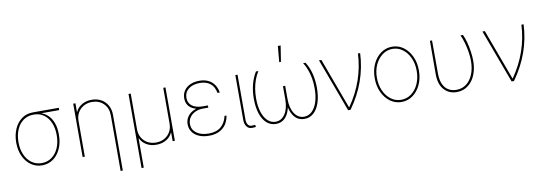

<svg xmlns="http://www.w3.org/2000/svg" viewBox="-67 -1241 5485 1934"><g transform="rotate(-10 2675.5 -274.5)"><path d="M53.7 -257.8V-258.8Q54.2 -336.9 81.3 -398.2Q108.4 -459.5 157.5 -494.9Q206.5 -530.3 272.5 -530.3Q284.2 -527.8 293.5 -525.1Q302.7 -522.5 313 -519.3Q323.2 -516.1 337.9 -511.7Q389.2 -498 423.3 -463.6Q457.5 -429.2 474.6 -379.2Q491.7 -329.1 491.2 -267.6V-265.6Q491.7 -184.1 463.6 -121.6Q435.5 -59.1 386.2 -23.9Q336.9 11.2 272.5 11.7Q209 11.2 159.7 -23.4Q110.4 -58.1 82.3 -118.9Q54.2 -179.7 53.7 -257.8ZM77.1 -258.8V-257.8Q77.1 -186 101.8 -130.4Q126.5 -74.7 170.7 -43.2Q214.8 -11.7 272.5 -11.7Q330.6 -11.7 374.8 -43.5Q418.9 -75.2 443.8 -132.1Q468.8 -189 468.8 -262.7V-264.6Q468.8 -334.5 445.6 -389.4Q422.4 -444.3 378.9 -475.8Q335.4 -507.3 275.4 -506.8Q214.4 -507.3 169.7 -475.3Q125 -443.4 101.1 -387.2Q77.1 -331.1 77.1 -258.8ZM537.1 -530.3V-506.8H272.5V-530.3Z M710 -366.2V0H687.5V-545.9H710V-459H712.9Q732.4 -501.5 776.1 -527.1Q819.8 -552.7 876 -552.7Q931.2 -552.7 973.1 -529.1Q1015.1 -505.4 1038.8 -463.4Q1062.5 -421.4 1062.5 -366.2V204.1H1040V-366.2Q1039.6 -439 994.1 -484.4Q948.7 -529.8 876 -530.3Q828.1 -530.3 790.5 -509Q752.9 -487.8 731.4 -450.9Q710 -414.1 710 -366.2Z M1252.9 211.9V-545.9H1275.4V-178.7Q1275.9 -131.3 1297.1 -94.5Q1318.4 -57.6 1356 -36.6Q1393.6 -15.6 1441.4 -15.6Q1490.2 -15.6 1527.8 -36.6Q1565.4 -57.6 1586.9 -94.5Q1608.4 -131.3 1608.4 -178.7V-545.9H1630.9V0H1608.4V-86.9H1605.5Q1585.9 -43.9 1542 -18.3Q1498 7.3 1441.4 6.8Q1385.3 7.3 1341.6 -18.3Q1297.9 -43.9 1278.3 -86.9H1275.4V211.9Z M1981.4 -293H2020.5V-270.5H1965.8Q1922.9 -270.5 1887.2 -254.2Q1851.6 -237.8 1830.6 -208Q1809.6 -178.2 1809.6 -137.7Q1809.6 -82 1856 -47.4Q1902.3 -12.7 1980.5 -12.7Q2062 -12.7 2107.4 -53Q2152.8 -93.3 2167 -160.2H2187.5Q2181.6 -122.1 2165.8 -91.1Q2149.9 -60.1 2123.5 -37.4Q2097.2 -14.6 2061.5 -2.4Q2025.9 9.8 1980.5 9.8Q1919.4 9.8 1876 -9.8Q1832.5 -29.3 1809.6 -63Q1786.6 -96.7 1786.1 -139.6Q1786.1 -175.8 1800.8 -204.1Q1815.4 -232.4 1841.8 -252.2Q1868.2 -272 1903.8 -282.5Q1939.5 -293 1981.4 -293ZM2020.5 -270.5H1981.4Q1937.5 -270.5 1903.1 -279.3Q1868.7 -288.1 1845.2 -305.2Q1821.8 -322.3 1809.8 -347.4Q1797.9 -372.6 1797.9 -405.3Q1798.3 -449.7 1820.8 -482.9Q1843.3 -516.1 1884 -534.4Q1924.8 -552.7 1979.5 -552.7Q2027.8 -552.7 2065.7 -535.4Q2103.5 -518.1 2128.2 -484.1Q2152.8 -450.2 2161.1 -400.4H2137.7Q2125 -467.3 2084 -498.5Q2043 -529.8 1979.5 -530.3Q1907.2 -529.8 1864.3 -496.8Q1821.3 -463.9 1820.3 -407.2Q1819.8 -353.5 1858.2 -323.5Q1896.5 -293.5 1965.8 -293H2020.5Z M2345.7 -545.9H2368.2V-85Q2368.2 -53.7 2382.1 -34.7Q2396 -15.6 2417 -15.6Q2434.1 -15.6 2444.1 -16.8Q2454.1 -18.1 2455.1 -18.6L2459 3.9Q2458 4.4 2446.8 5.9Q2435.5 7.3 2417 6.8Q2385.7 7.3 2365.7 -18.8Q2345.7 -44.9 2345.7 -85Z M2556.6 -545.9H2581.1Q2557.1 -507.8 2541.5 -464.6Q2525.9 -421.4 2518.3 -375Q2510.7 -328.6 2510.7 -279.3Q2510.3 -197.3 2529.8 -137.5Q2549.3 -77.6 2584.2 -45.2Q2619.1 -12.7 2664.1 -12.7Q2725.1 -12.7 2762 -68.8Q2798.8 -125 2798.8 -218.8V-352.5H2821.3V-247.1Q2821.3 -164.6 2803 -107.2Q2784.7 -49.8 2749.8 -20Q2714.8 9.8 2665 9.8Q2610.4 9.8 2570.6 -25.4Q2530.8 -60.5 2509.3 -125.2Q2487.8 -189.9 2487.3 -277.3Q2487.8 -356.9 2505.1 -424.1Q2522.5 -491.2 2556.6 -545.9ZM3039.1 -545.9H3063.5Q3098.1 -491.2 3115.2 -424.1Q3132.3 -356.9 3132.8 -277.3Q3132.8 -189.9 3111.1 -125.2Q3089.4 -60.5 3049.6 -25.4Q3009.8 9.8 2955.1 9.8Q2905.3 9.8 2870.4 -20Q2835.4 -49.8 2817.1 -107.2Q2798.8 -164.6 2798.8 -247.1V-352.5H2821.3V-218.8Q2821.3 -125 2858.2 -68.8Q2895 -12.7 2956.1 -12.7Q3001.5 -12.7 3036.1 -45.2Q3070.8 -77.6 3090.3 -137.5Q3109.9 -197.3 3109.4 -279.3Q3109.4 -328.6 3101.8 -375Q3094.2 -421.4 3078.6 -464.6Q3063 -507.8 3039.1 -545.9ZM2803.7 -597.7 2818.4 -760.7H2846.7L2821.3 -597.7Z M3403.3 0 3201.2 -545.9H3225.6L3417 -28.3H3419.9Q3460.9 -86.9 3493.2 -149.4Q3525.4 -211.9 3548.1 -277.3Q3570.8 -342.8 3583.7 -410.4Q3596.7 -478 3599.6 -545.9H3622.1Q3615.7 -399.9 3567.1 -263.2Q3518.6 -126.5 3427.7 0Z M3949.2 11.7Q3884.8 11.7 3833.5 -25.6Q3782.2 -63 3752.4 -127Q3722.7 -190.9 3722.7 -271.5Q3722.7 -352.1 3752.4 -415.8Q3782.2 -479.5 3833.5 -516.6Q3884.8 -553.7 3949.2 -553.7Q4013.2 -553.7 4064.2 -516.6Q4115.2 -479.5 4145 -415.5Q4174.8 -351.6 4174.8 -271.5Q4174.8 -190.9 4145.3 -127Q4115.7 -63 4064.7 -25.6Q4013.7 11.7 3949.2 11.7ZM3949.2 -10.7Q4007.3 -10.7 4053.2 -44.9Q4099.1 -79.1 4125.7 -138.2Q4152.3 -197.3 4152.3 -271.5Q4152.3 -345.2 4125.5 -404.1Q4098.6 -462.9 4052.7 -497.1Q4006.8 -531.2 3949.2 -531.2Q3891.6 -531.2 3845.5 -496.8Q3799.3 -462.4 3772.2 -403.8Q3745.1 -345.2 3745.1 -271.5Q3745.1 -197.3 3772 -138.2Q3798.8 -79.1 3845 -44.9Q3891.1 -10.7 3949.2 -10.7Z M4335.9 -545.9H4357.4L4358.4 -204.1Q4358.9 -141.1 4377.9 -98.6Q4397 -56.2 4431.6 -34.7Q4466.3 -13.2 4512.7 -12.7Q4573.2 -12.7 4616.9 -46.4Q4660.6 -80.1 4684.3 -139.4Q4708 -198.7 4708 -274.4Q4708 -317.9 4700.2 -366.7Q4692.4 -415.5 4679.2 -462.4Q4666 -509.3 4648.4 -545.9H4673.8Q4689.5 -514.6 4702.4 -467Q4715.3 -419.4 4722.9 -367.9Q4730.5 -316.4 4730.5 -272.5Q4730.5 -211.9 4715.6 -160.6Q4700.7 -109.4 4672.4 -71Q4644 -32.7 4603.8 -11.5Q4563.5 9.8 4513.7 9.8Q4434.1 9.8 4384.3 -45.9Q4334.5 -101.6 4335 -206.1Z M5075.2 0 4873 -545.9H4897.5L5088.9 -28.3H5091.8Q5132.8 -86.9 5165 -149.4Q5197.3 -211.9 5220 -277.3Q5242.7 -342.8 5255.6 -410.4Q5268.6 -478 5271.5 -545.9H5293.9Q5287.6 -399.9 5239 -263.2Q5190.4 -126.5 5099.6 0Z"/></g></svg>

Font: Inter Tight Thin
Style: Regular
Weight: 250
Designer: Rasmus Andersson
Foundry: rsms
Version: Version 3.004